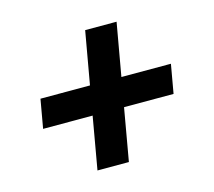

<svg xmlns="http://www.w3.org/2000/svg" viewBox="-77 -613 755 676"><g transform="rotate(-15 300.0 -275.0)"><path d="M233 -221.5H52.5L71 -326.5H251.5L285.5 -519H400L366 -326.5H546.5L528 -221.5H347.5L314 -30.5H199.5Z"/></g></svg>

Font: JuliaMono Medium
Style: Italic
Weight: 500
Italic angle: -9°
Monospace: yes
Designer: cormullion
Foundry: corm
Version: Version 0.054; ttfautohint (v1.8.4)